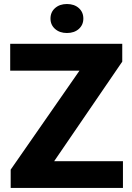

<svg xmlns="http://www.w3.org/2000/svg" viewBox="-20 -927 650 947"><path d="M586.4 -131.8V0H32.7V-90.3L372.1 -578.6H30.3V-710.9H583V-623L247.1 -131.8ZM229 -835.4Q229 -867.2 251.7 -887.2Q274.4 -907.2 310.1 -907.2Q346.2 -907.2 368.7 -887.2Q391.1 -867.2 391.1 -835.4Q391.1 -804.2 368.7 -784.2Q346.2 -764.2 310.1 -764.2Q274.4 -764.2 251.7 -784.2Q229 -804.2 229 -835.4Z"/></svg>

Font: Vazirmatn FD Black
Style: Regular
Weight: 900
Designer: Saber Rastikerdar
Foundry: Saber Rastikerdar
Version: Version 33.003